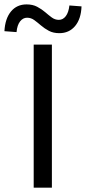

<svg xmlns="http://www.w3.org/2000/svg" viewBox="-65 -861 394 881"><path d="M89.6 0V-656.3H173.1V0ZM207.2 -708.8Q179.4 -708.8 159.2 -719.6Q139 -730.4 123 -744.2Q107 -758 92.1 -768.9Q77.3 -779.7 59.3 -779.7Q40.4 -779.7 27.2 -762.9Q13.9 -746 10.9 -713.7L-44.7 -717.9Q-41.6 -775.6 -14.7 -808.2Q12.2 -840.8 57.1 -840.8Q85 -840.8 105.5 -830Q126 -819.1 142 -805.4Q158 -791.6 172.7 -780.7Q187.5 -769.9 205 -769.9Q224 -769.9 236.9 -786.9Q249.8 -803.9 253.5 -835.9L309.1 -831.7Q307 -774.3 279.6 -741.5Q252.1 -708.8 207.2 -708.8Z"/></svg>

Font: Source Sans 3
Style: Regular
Weight: 200
Designer: Paul D. Hunt
Foundry: Adobe
Version: Version 3.046;hotconv 1.0.118;makeotfexe 2.5.65603